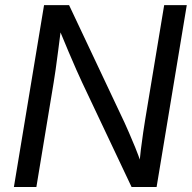

<svg xmlns="http://www.w3.org/2000/svg" viewBox="-20 -748 769 768"><path d="M35.6 0 156.2 -727.5H256.3L478 -257.8Q484.9 -242.7 496.3 -216.6Q507.8 -190.4 521 -158Q534.2 -125.5 545.9 -90.8L536.1 -81.1Q539.1 -113.8 543.5 -149.9Q547.9 -186 552.7 -217.8Q557.6 -249.5 560.5 -268.1L636.7 -727.5H727.1L606.4 0H506.3L308.6 -418Q298.8 -439 285.4 -469Q272 -499 254.6 -540.3Q237.3 -581.5 214.4 -636.7L226.1 -649.9Q218.8 -591.8 212.9 -546.9Q207 -502 202.6 -470Q198.2 -438 194.8 -418.9L125.5 0Z"/></svg>

Font: Inter 24pt
Style: Italic
Weight: 400
Italic angle: -9.3988°
Designer: Rasmus Andersson
Foundry: rsms
Version: Version 4.001;git-66647c0bb